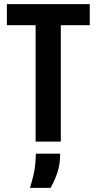

<svg xmlns="http://www.w3.org/2000/svg" viewBox="-20 -680 463 922"><path d="M151 0V-559H13V-660H411V-559H272V0ZM124 222Q144 156 148 120Q152 84 152 58H269Q269 110 255 150.5Q241 191 223 222Z"/></svg>

Font: Bricolage Grotesque 10pt Condensed SemiBold
Style: Regular
Weight: 600
Width: 3
Designer: Mathieu Triay
Foundry: Atelier Triay
Version: Version 1.000; ttfautohint (v1.8.4.7-5d5b);gftools[0.9.32]